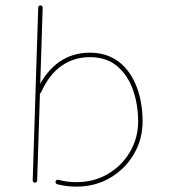

<svg xmlns="http://www.w3.org/2000/svg" viewBox="-20 -693 627 714"><path d="M130.9 -672.9Q127.4 -672.9 124.8 -670.9Q122.1 -668.9 122.1 -665L101.6 -22.5Q101.6 -19 103.8 -16.4Q106 -13.7 109.4 -13.7Q113.3 -13.7 115.7 -15.9Q118.2 -18.1 118.2 -21.5L138.7 -664.1Q138.7 -668 136.7 -670.4Q134.8 -672.9 130.9 -672.9ZM122.1 -346.2Q125.5 -344.7 128.7 -345.9Q131.8 -347.2 133.3 -350.6Q163.1 -416.5 209.2 -448.5Q255.4 -480.5 314 -480.5Q377 -480.5 416.5 -446.3Q456.1 -412.1 474.9 -357.7Q493.7 -303.2 493.7 -241.7Q493.7 -180.2 463.6 -128.7Q433.6 -77.1 381.6 -46.4Q329.6 -15.6 263.7 -15.6Q229.5 -15.6 197.3 -24.4Q193.8 -25.4 190.7 -23.4Q187.5 -21.5 186.5 -18.1Q186 -14.6 187.7 -11.7Q189.5 -8.8 192.9 -7.8Q227.5 1 263.7 1Q334.5 1 390.1 -32Q445.8 -64.9 478 -120.1Q510.3 -175.3 510.3 -241.7Q510.3 -279.3 503.4 -316.2Q496.6 -353 481.7 -385.7Q466.8 -418.5 443.8 -443.4Q420.9 -468.3 388.4 -482.7Q356 -497.1 314 -497.1Q281.7 -497.1 252.9 -488.3Q224.1 -479.5 199.2 -461.9Q174.3 -444.3 153.8 -418.2Q133.3 -392.1 117.7 -357.4Q116.2 -354 117.4 -350.8Q118.7 -347.7 122.1 -346.2Z"/></svg>

Font: Mikhak VF
Style: Regular
Weight: 100
Designer: Amin Abedi
Version: Version 3.001